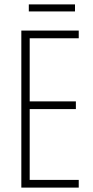

<svg xmlns="http://www.w3.org/2000/svg" viewBox="-20 -853 425 873"><path d="M338 0H77V-714H338V-679H115V-392H325V-357H115V-35H338ZM321 -833V-801H111V-833Z"/></svg>

Font: Noto Sans Gujarati UI ExtraCondensed ExtraLight
Style: Regular
Weight: 200
Width: 2
Designer: Jelle Bosma - Monotype Design Team, Universal Thirst
Foundry: Monotype Imaging Inc.
Version: Version 2.106; ttfautohint (v1.8.4.7-5d5b)